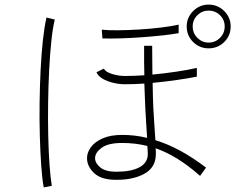

<svg xmlns="http://www.w3.org/2000/svg" viewBox="-20 -813 1040 834"><path d="M483 -32Q420 -32 389 -61Q358 -90 358 -126Q358 -151 375 -174Q392 -197 426 -212Q460 -227 511 -227Q537 -227 564 -224Q591 -221 619 -214Q617 -247 615 -276.5Q613 -306 611 -346.5Q609 -387 607 -450Q561 -447 522 -447Q485 -447 448 -460.5Q411 -474 399 -499L431 -515Q439 -500 467.5 -491.5Q496 -483 522 -483Q561 -483 607 -486Q606 -514 606 -545.5Q606 -577 606 -614H641Q641 -578 641.5 -547Q642 -516 642 -489Q694 -494 745 -501.5Q796 -509 835 -518V-480Q800 -473 748 -465.5Q696 -458 643 -453Q644 -386 646 -344Q648 -302 650.5 -271Q653 -240 655 -204Q708 -188 762.5 -158.5Q817 -129 875 -85Q875 -85 868.5 -76Q862 -67 856 -58.5Q850 -50 849 -49Q797 -95 749.5 -124Q702 -153 656 -169Q657 -160 657 -154Q657 -148 657 -144Q657 -86 607.5 -58.5Q558 -31 483 -32ZM886 -603Q847 -603 819 -630.5Q791 -658 791 -698Q791 -737 819 -765Q847 -793 886 -793Q926 -793 954 -765Q982 -737 982 -698Q982 -658 954 -630.5Q926 -603 886 -603ZM170 1Q163 -36 159 -94Q155 -152 153 -222Q151 -292 152 -366.5Q153 -441 156.5 -511Q160 -581 166.5 -640Q173 -699 182 -737L218 -728Q209 -692 203 -634.5Q197 -577 193.5 -508Q190 -439 189 -366Q188 -293 189.5 -224Q191 -155 195 -98.5Q199 -42 205 -6ZM485 -67Q550 -67 586 -86.5Q622 -106 622 -144Q622 -149 621.5 -157.5Q621 -166 620 -179Q568 -192 510 -192Q450 -192 421.5 -171Q393 -150 393 -126Q393 -104 416 -85.5Q439 -67 485 -67ZM886 -628Q915 -628 935.5 -648.5Q956 -669 956 -698Q956 -727 935.5 -747Q915 -767 886 -767Q858 -767 837.5 -747Q817 -727 817 -698Q817 -669 837.5 -648.5Q858 -628 886 -628ZM425 -646 422 -684Q451 -681 494.5 -681.5Q538 -682 587 -685Q636 -688 680.5 -693.5Q725 -699 756 -706V-669Q729 -664 688.5 -659.5Q648 -655 601 -651.5Q554 -648 508 -646.5Q462 -645 425 -646Z"/></svg>

Font: Zen Kaku Gothic New Light
Style: Regular
Weight: 300
Designer: Yoshimichi Ohira
Foundry: Positype
Version: Version 1.002